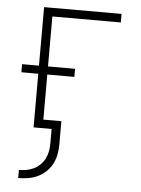

<svg xmlns="http://www.w3.org/2000/svg" viewBox="-53 -562 606 827"><g transform="rotate(5 250.0 -148.5)"><path d="M57 223V188Q73 188 90 185Q107 182 122 174.5Q137 167 149 155Q161 143 168.5 128Q176 113 179 96.5Q182 80 182 63V0H104V-232H31V-267H104V-520H439V-483H143V-267H260V-232H143V-37H221V63Q221 85 217 106.5Q213 128 203 147.5Q193 167 177 182Q161 197 141.5 206.5Q122 216 100 219.5Q78 223 57 223Z"/></g></svg>

Font: Iosevka Term Curly Extralight
Style: Regular
Weight: 200
Designer: Belleve Invis
Foundry: Belleve Invis
Version: Version 32.3.0